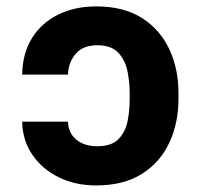

<svg xmlns="http://www.w3.org/2000/svg" viewBox="-20 -558 615 588"><path d="M47.9 -185.4H188.2Q189.3 -150.2 214 -130.1Q238.6 -110.1 277.7 -110.1Q321 -110.1 342.3 -131.4Q363.6 -152.7 370.6 -186.4Q377.5 -220.2 377.1 -257.8V-270.6Q377.5 -304 370.7 -338.4Q364 -372.9 342.7 -396.1Q321.4 -419.4 277.7 -419.4Q234 -419.4 211.6 -392.9Q189.3 -366.5 188.2 -329.5H47.9Q49 -394.5 77.9 -441.2Q106.9 -487.9 157.8 -513.1Q208.8 -538.4 274.9 -538.4Q359 -538.4 415 -502.7Q470.9 -467 498.9 -406.4Q527 -345.9 526.6 -270.6V-257.8Q527 -182.5 498.9 -121.8Q470.9 -61.1 414.8 -25.6Q358.7 9.9 274.1 9.9Q211.3 9.9 160.3 -14.9Q109.4 -39.8 79.2 -83.8Q49 -127.8 47.9 -185.4Z"/></svg>

Font: Inter UI
Style: Bold
Weight: 700
Designer: Rasmus Andersson
Foundry: rsms
Version: 3.2;8d6f07862